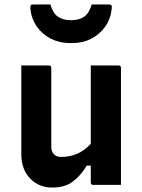

<svg xmlns="http://www.w3.org/2000/svg" viewBox="-20 -833 640 865"><path d="M200 -538Q211 -538 211 -527V-172Q211 -150 223 -138Q235 -126 255 -126Q294 -126 327 -140Q360 -154 389 -185V-538H514Q525 -538 525 -527V0H400Q389 0 389 -11V-87H371Q343 -41 307.5 -14.5Q272 12 216 12Q155 12 115.5 -29Q76 -70 76 -139V-538ZM300 -742Q337 -742 359.5 -758Q382 -774 393 -813H469Q479 -813 482 -809Q485 -805 483 -791Q478 -747 453.5 -712.5Q429 -678 391 -658.5Q353 -639 307 -639H293Q248 -639 209.5 -658.5Q171 -678 146.5 -712.5Q122 -747 117 -791Q116 -805 118.5 -809Q121 -813 131 -813H207Q218 -774 240.5 -758Q263 -742 300 -742Z"/></svg>

Font: Recursive Mn Lnr St
Style: Bold
Weight: 700
Monospace: yes
Version: Version 1.079;hotconv 1.0.112;makeotfexe 2.5.65598; ttfautoh